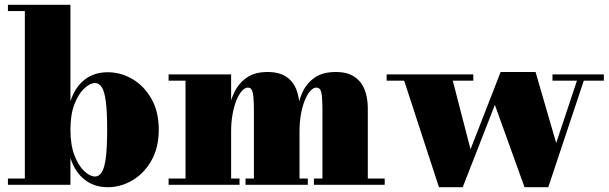

<svg xmlns="http://www.w3.org/2000/svg" viewBox="-20 -770 2536 800"><path d="M429 10Q372.5 10 332.5 -21.5Q292.5 -53 273.5 -111.5V0H13V-26H83.5V-724H13V-750H273.5V-348Q292.5 -406.5 332.2 -437.8Q372 -469 429 -469Q483.5 -469 532 -440.5Q580.5 -412 611 -358.5Q641.5 -305 641.5 -230Q641.5 -155 611 -101.2Q580.5 -47.5 532 -18.8Q483.5 10 429 10ZM376 -34.5Q393 -34.5 404.2 -52.5Q415.5 -70.5 421 -113.2Q426.5 -156 426.5 -230Q426.5 -304 421 -346.5Q415.5 -389 404.2 -406.5Q393 -424 376 -424Q355.5 -424 331.5 -402Q307.5 -380 290.5 -336.8Q273.5 -293.5 273.5 -230Q273.5 -165.5 290.5 -122Q307.5 -78.5 331.5 -56.5Q355.5 -34.5 376 -34.5Z M943 -460V-26H978V0H682.5V-26H753V-434H682.5V-460ZM1228 -319.5V-26H1262.5V0H1003V-26H1038V-302.5Q1038 -344.5 1035.8 -366.5Q1033.5 -388.5 1028.2 -396.8Q1023 -405 1013 -405Q1000.5 -405 988 -391.2Q975.5 -377.5 965.2 -352.5Q955 -327.5 949 -294.2Q943 -261 943 -222.5H925Q925 -261 931.5 -304Q938 -347 956 -384.8Q974 -422.5 1007.5 -446.2Q1041 -470 1094.5 -470Q1143 -470 1172.2 -450.5Q1201.5 -431 1214.8 -397Q1228 -363 1228 -319.5ZM1512.5 -319.5V-26H1583V0H1288V-26H1323.5V-302.5Q1323.5 -344.5 1321.5 -366.5Q1319.5 -388.5 1314 -396.8Q1308.5 -405 1298 -405Q1285.5 -405 1273 -391.2Q1260.5 -377.5 1250.2 -352.5Q1240 -327.5 1234 -294.2Q1228 -261 1228 -222.5H1211.5Q1211.5 -261 1217.2 -304Q1223 -347 1240 -384.8Q1257 -422.5 1290.5 -446.2Q1324 -470 1379 -470Q1427 -470 1456.2 -450.5Q1485.5 -431 1499 -397Q1512.5 -363 1512.5 -319.5Z M2496 -460V-434H2412.5L2264.5 10H2165.5L2042 -333L1908 10H1809L1664 -434H1591V-460H1952V-434H1866.5L1940.5 -148L2066 -470H2211.5L2297.5 -174L2384 -434H2282V-460Z"/></svg>

Font: Bodoni Moda 9pt Black
Style: Regular
Weight: 900
Designer: Owen Earl
Foundry: indestructible type
Version: Version 2.005